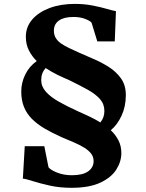

<svg xmlns="http://www.w3.org/2000/svg" viewBox="-20 -842 730 962"><path d="M202 -109.5 223 -4Q233 9.5 266.2 22.8Q299.5 36 340 36Q394.5 36 421.8 16.5Q449 -3 449 -35Q449 -56.5 436.2 -72.8Q423.5 -89 401.5 -102.5Q379.5 -116 350.5 -128.5Q321.5 -141 289 -154.5Q241 -176 203.2 -198.2Q165.5 -220.5 139.5 -246.8Q113.5 -273 100 -306.5Q86.5 -340 86.5 -384Q86.5 -427.5 106.5 -468.5Q126.5 -509.5 164 -536Q140 -559.5 124.8 -589.5Q109.5 -619.5 109.5 -658Q109.5 -707 141.2 -744Q173 -781 228.5 -801.8Q284 -822.5 354.5 -822.5Q402 -822.5 443.2 -814.5Q484.5 -806.5 515.2 -797.5Q546 -788.5 561 -786L555 -634.5H467.5L439 -727.5Q435 -735.5 409.5 -746.2Q384 -757 347.5 -757Q300.5 -757 275.2 -739Q250 -721 250 -688.5Q250 -667 259.5 -651.5Q269 -636 286.2 -624Q303.5 -612 327.2 -600.8Q351 -589.5 379 -577Q408.5 -563.5 447.8 -547Q487 -530.5 524 -507.2Q561 -484 585.8 -449.8Q610.5 -415.5 610.5 -365.5Q610.5 -308.5 589 -262.2Q567.5 -216 535 -189.5Q559 -167 573.5 -138.8Q588 -110.5 588 -75Q588 -32.5 562.8 7.5Q537.5 47.5 482.5 73.2Q427.5 99 338 99Q279.5 99 230 88Q180.5 77 145.5 65.8Q110.5 54.5 94.5 53L104 -109.5ZM370.5 -284.5Q385.5 -277.5 399.8 -271.2Q414 -265 428 -258.2Q442 -251.5 455.8 -244.2Q469.5 -237 483 -228.5Q493 -241 498 -255.2Q503 -269.5 503 -286Q503 -320.5 481 -345.5Q459 -370.5 419.5 -392.5Q380 -414.5 327.5 -440Q314 -446 299.2 -452.5Q284.5 -459 269 -466.5Q253.5 -474 238.5 -482.8Q223.5 -491.5 209 -501Q197.5 -488.5 192 -473.8Q186.5 -459 186.5 -440.5Q186.5 -408.5 210.2 -382Q234 -355.5 275.8 -332Q317.5 -308.5 370.5 -284.5Z"/></svg>

Font: Merriweather 36pt Black
Style: Regular
Weight: 900
Version: Version 2.100